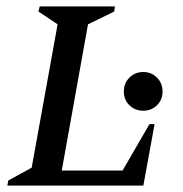

<svg xmlns="http://www.w3.org/2000/svg" viewBox="-20 -580 573 600"><path d="M3 0 6 -16 79 -56 160 -504 100 -544 104 -560H339L337 -544L255 -504L173 -47H363L447 -192H463L428 0ZM428 -234Q402 -234 384.5 -251Q367 -268 367 -294Q367 -320 384.5 -337.5Q402 -355 428 -355Q453 -355 470.5 -337.5Q488 -320 488 -294Q488 -268 470.5 -251Q453 -234 428 -234Z"/></svg>

Font: Spectral SC Medium
Style: Italic
Weight: 500
Italic angle: -10°
Designer: Jean-Baptiste Levee
Foundry: Production Type
Version: Version 2.001